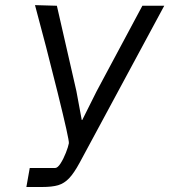

<svg xmlns="http://www.w3.org/2000/svg" viewBox="-20 -748 677 768"><path d="M99 -76H200.5Q210.5 -76 222.2 -94.2Q234 -112.5 243.5 -136.8Q253 -161 255.5 -175Q257.5 -188 210.5 -377.8Q163.5 -567.5 120 -727.5L207.5 -725L285.5 -384L307 -268H309L366.5 -383L549.5 -725H637L298.5 -97Q276 -55.5 256.5 -35Q237 -14.5 212.8 -7.2Q188.5 0 148 0H85.5Z"/></svg>

Font: JuliaMono
Style: Italic
Weight: 400
Italic angle: -9°
Monospace: yes
Designer: cormullion
Foundry: corm
Version: Version 0.057; ttfautohint (v1.8.4)